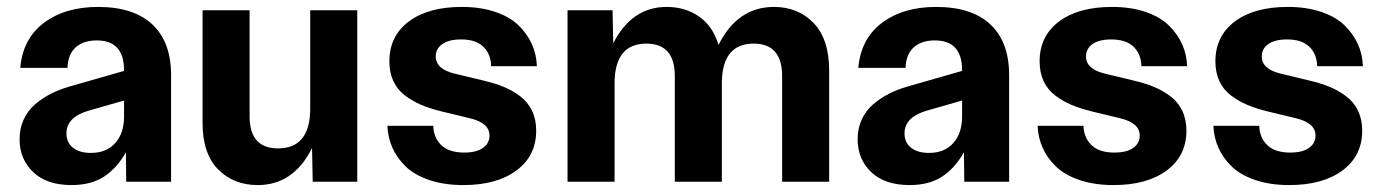

<svg xmlns="http://www.w3.org/2000/svg" viewBox="-20 -530 4035 560"><path d="M189 9.8Q116.2 9.8 76.7 -28.1Q37.1 -65.9 37.1 -124Q37.1 -155.8 49.3 -181.9Q61.5 -208 82.8 -226.1Q104 -244.1 127.9 -256.3Q151.9 -268.6 180.2 -276.9L341.8 -323.2V-325.2Q341.8 -412.1 262.2 -412.1Q223.1 -412.1 200.7 -391.8Q178.2 -371.6 176.8 -332H39.1Q46.4 -417 108.2 -463.4Q169.9 -509.8 266.1 -509.8Q370.1 -509.8 424.6 -458.5Q479 -407.2 479 -311V0H348.1L347.2 -85.9Q320.8 -39.1 283 -14.6Q245.1 9.8 189 9.8ZM173.8 -141.1Q173.8 -113.8 193.1 -98.9Q212.4 -84 245.1 -84Q290.5 -84 316.2 -112.8Q341.8 -141.6 341.8 -189.9V-236.8L237.8 -207Q173.8 -188 173.8 -141.1Z M731.9 9.8Q661.1 9.8 616 -36.1Q570.8 -82 570.8 -171.9V-500H708V-190.9Q708 -97.2 791 -97.2Q884.8 -97.2 884.8 -213.9V-500H1022V0H892.1L890.1 -98.1Q835.9 9.8 731.9 9.8Z M1267.6 -205.1Q1234.4 -213.4 1209.2 -223.9Q1184.1 -234.4 1161.6 -251.2Q1139.2 -268.1 1127.4 -293.2Q1115.7 -318.4 1115.7 -351.1Q1115.7 -424.8 1172.4 -467.3Q1229 -509.8 1326.7 -509.8Q1382.3 -509.8 1425 -495.1Q1467.8 -480.5 1493.2 -455.3Q1518.6 -430.2 1531.7 -400.4Q1544.9 -370.6 1545.9 -336.9H1412.6Q1411.6 -372.6 1389.6 -393.8Q1367.7 -415 1324.7 -415Q1289.6 -415 1270.3 -401.6Q1251 -388.2 1251 -365.2Q1251 -328.1 1307.6 -314.9L1390.6 -294.9Q1423.8 -287.1 1449.2 -276.6Q1474.6 -266.1 1497.1 -249.3Q1519.5 -232.4 1531.7 -207Q1543.9 -181.6 1543.9 -148.9Q1543.9 -75.7 1486.6 -33Q1429.2 9.8 1331.5 9.8Q1275.4 9.8 1232.2 -4.9Q1189 -19.5 1163.3 -44.4Q1137.7 -69.3 1124.5 -99.1Q1111.3 -128.9 1109.9 -163.1H1243.7Q1244.6 -128.4 1267.1 -106.7Q1289.6 -85 1334 -85Q1369.1 -85 1388.4 -98.4Q1407.7 -111.8 1407.7 -134.8Q1407.7 -171.4 1350.6 -185.1Z M1635.3 0V-500H1766.6L1768.6 -403.8Q1822.8 -509.8 1924.3 -509.8Q1978.5 -509.8 2018.8 -481.9Q2059.1 -454.1 2075.7 -398.9Q2130.9 -509.8 2237.3 -509.8Q2308.1 -509.8 2353.3 -462.6Q2398.4 -415.5 2398.4 -323.2V0H2261.2V-308.1Q2261.2 -402.8 2178.2 -402.8Q2085.4 -402.8 2085.4 -286.1V0H1948.2V-308.1Q1948.2 -402.8 1865.2 -402.8Q1772.5 -402.8 1772.5 -286.1V0Z M2633.3 9.8Q2560.5 9.8 2521 -28.1Q2481.4 -65.9 2481.4 -124Q2481.4 -155.8 2493.7 -181.9Q2505.9 -208 2527.1 -226.1Q2548.3 -244.1 2572.3 -256.3Q2596.2 -268.6 2624.5 -276.9L2786.1 -323.2V-325.2Q2786.1 -412.1 2706.5 -412.1Q2667.5 -412.1 2645 -391.8Q2622.6 -371.6 2621.1 -332H2483.4Q2490.7 -417 2552.5 -463.4Q2614.3 -509.8 2710.4 -509.8Q2814.5 -509.8 2868.9 -458.5Q2923.3 -407.2 2923.3 -311V0H2792.5L2791.5 -85.9Q2765.1 -39.1 2727.3 -14.6Q2689.5 9.8 2633.3 9.8ZM2618.2 -141.1Q2618.2 -113.8 2637.5 -98.9Q2656.7 -84 2689.5 -84Q2734.9 -84 2760.5 -112.8Q2786.1 -141.6 2786.1 -189.9V-236.8L2682.1 -207Q2618.2 -188 2618.2 -141.1Z M3164.1 -205.1Q3130.9 -213.4 3105.7 -223.9Q3080.6 -234.4 3058.1 -251.2Q3035.6 -268.1 3023.9 -293.2Q3012.2 -318.4 3012.2 -351.1Q3012.2 -424.8 3068.8 -467.3Q3125.5 -509.8 3223.1 -509.8Q3278.8 -509.8 3321.5 -495.1Q3364.3 -480.5 3389.6 -455.3Q3415 -430.2 3428.2 -400.4Q3441.4 -370.6 3442.4 -336.9H3309.1Q3308.1 -372.6 3286.1 -393.8Q3264.2 -415 3221.2 -415Q3186 -415 3166.7 -401.6Q3147.5 -388.2 3147.5 -365.2Q3147.5 -328.1 3204.1 -314.9L3287.1 -294.9Q3320.3 -287.1 3345.7 -276.6Q3371.1 -266.1 3393.6 -249.3Q3416 -232.4 3428.2 -207Q3440.4 -181.6 3440.4 -148.9Q3440.4 -75.7 3383.1 -33Q3325.7 9.8 3228 9.8Q3171.9 9.8 3128.7 -4.9Q3085.4 -19.5 3059.8 -44.4Q3034.2 -69.3 3021 -99.1Q3007.8 -128.9 3006.3 -163.1H3140.1Q3141.1 -128.4 3163.6 -106.7Q3186 -85 3230.5 -85Q3265.6 -85 3284.9 -98.4Q3304.2 -111.8 3304.2 -134.8Q3304.2 -171.4 3247.1 -185.1Z M3676.8 -205.1Q3643.6 -213.4 3618.4 -223.9Q3593.3 -234.4 3570.8 -251.2Q3548.3 -268.1 3536.6 -293.2Q3524.9 -318.4 3524.9 -351.1Q3524.9 -424.8 3581.5 -467.3Q3638.2 -509.8 3735.8 -509.8Q3791.5 -509.8 3834.2 -495.1Q3877 -480.5 3902.3 -455.3Q3927.7 -430.2 3940.9 -400.4Q3954.1 -370.6 3955.1 -336.9H3821.8Q3820.8 -372.6 3798.8 -393.8Q3776.9 -415 3733.9 -415Q3698.7 -415 3679.4 -401.6Q3660.2 -388.2 3660.2 -365.2Q3660.2 -328.1 3716.8 -314.9L3799.8 -294.9Q3833 -287.1 3858.4 -276.6Q3883.8 -266.1 3906.2 -249.3Q3928.7 -232.4 3940.9 -207Q3953.1 -181.6 3953.1 -148.9Q3953.1 -75.7 3895.8 -33Q3838.4 9.8 3740.7 9.8Q3684.6 9.8 3641.4 -4.9Q3598.1 -19.5 3572.5 -44.4Q3546.9 -69.3 3533.7 -99.1Q3520.5 -128.9 3519 -163.1H3652.8Q3653.8 -128.4 3676.3 -106.7Q3698.7 -85 3743.2 -85Q3778.3 -85 3797.6 -98.4Q3816.9 -111.8 3816.9 -134.8Q3816.9 -171.4 3759.8 -185.1Z"/></svg>

Font: TASA Orbiter Deck
Style: Bold
Weight: 700
Designer: Weizhong Zhang
Version: Version 1.000;Glyphs 3.1.2 (3151)